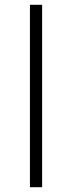

<svg xmlns="http://www.w3.org/2000/svg" viewBox="-20 -782 301 802"><path d="M105 0V-762H156V0Z"/></svg>

Font: Noto Sans ExtraCondensed Light
Style: Regular
Weight: 300
Width: 2
Designer: Monotype Design Team
Foundry: Monotype Imaging Inc.
Version: Version 2.013; ttfautohint (v1.8.4.7-5d5b)